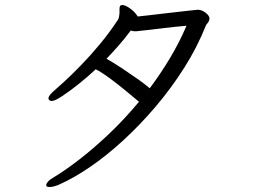

<svg xmlns="http://www.w3.org/2000/svg" viewBox="-20 -712 1040 768"><path d="M165 28Q165 23 172 14.5Q179 6 197 -4Q240 -30 296 -73Q352 -116 414 -174.5Q476 -233 536 -305Q511 -326 480.5 -351Q450 -376 419 -399Q388 -422 363 -435Q330 -404 293.5 -375Q257 -346 228 -327Q199 -308 187 -308Q180 -308 175 -314Q174 -315 174 -319Q174 -325 180.5 -333Q187 -341 194 -347Q208 -359 237 -385.5Q266 -412 303.5 -450.5Q341 -489 380 -536Q419 -583 453 -635Q455 -639 456 -645Q457 -651 458 -658V-677Q458 -686 462 -690Q466 -692 469 -692Q481 -692 500.5 -678Q520 -664 531 -646Q541 -647 567.5 -650Q594 -653 627.5 -657Q661 -661 692.5 -664.5Q724 -668 746 -670.5Q768 -673 771 -673Q787 -673 802.5 -661Q818 -649 818 -638Q818 -635 817 -632Q816 -629 814 -625Q812 -621 809 -618Q806 -615 804 -611Q769 -523 717 -441Q665 -359 602.5 -285.5Q540 -212 473 -150.5Q406 -89 340 -44Q274 1 215 27Q193 36 179 36Q167 36 165 31ZM519 -587Q511 -587 503 -590Q480 -559 455.5 -531Q431 -503 406 -477Q433 -462 465.5 -440.5Q498 -419 528.5 -397.5Q559 -376 579 -359Q621 -415 659 -478Q697 -541 726 -609Q680 -605 638 -600Q596 -595 566.5 -591.5Q537 -588 526 -587Z"/></svg>

Font: Moon Stars Kai T
Style: Regular
Weight: 400
Designer: GuiWonder
Version: Version 1.101